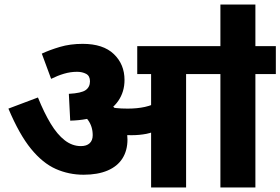

<svg xmlns="http://www.w3.org/2000/svg" viewBox="-20 -825 1234 845"><path d="M799 -499V0H645V-499H584V-622H889V-499ZM344 -632Q434 -632 481 -587Q528 -542 528 -473Q528 -421 500.5 -381Q473 -341 419.5 -318.5Q366 -296 289 -294L283 -412Q338 -415 357 -428.5Q376 -442 376 -467Q376 -491 359 -500Q342 -509 319 -509Q290 -509 261.5 -500.5Q233 -492 205 -478L164 -589Q198 -605 243.5 -618.5Q289 -632 344 -632ZM541 -211Q541 -163 519 -128Q497 -93 453.5 -74.5Q410 -56 348 -56Q283 -56 225.5 -81.5Q168 -107 116.5 -170Q65 -233 17 -347L147 -396Q174 -329 203 -281Q232 -233 265 -207.5Q298 -182 336 -182Q361 -182 374.5 -194.5Q388 -207 388 -230Q388 -268 367.5 -296.5Q347 -325 305 -351L385 -381L457 -374Q473 -362 487 -347Q501 -332 511 -315L521 -296Q531 -277 536 -256Q541 -235 541 -211ZM542 -347Q584 -347 618 -354.5Q652 -362 686 -381V-261Q656 -242 624.5 -236Q593 -230 559 -230Q538 -230 517.5 -231.5Q497 -233 479.5 -236Q462 -239 448 -241L436 -343L451 -356Q469 -352 490.5 -349.5Q512 -347 542 -347ZM1104 -499V0H950V-499H874V-622H1194V-499ZM950 -617V-805H1104V-617Z"/></svg>

Font: Noto Sans Devanagari ExtraBold
Style: Regular
Weight: 800
Version: Version 2.003